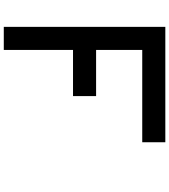

<svg xmlns="http://www.w3.org/2000/svg" viewBox="42 -958 915 1040"><g transform="rotate(90 500.0 -437.5)"><path d="M125 -875H750V-750H250V-500H500V-375H250V0H125Z"/></g></svg>

Font: Pixel Operator Mono 8
Style: Regular
Weight: 400
Monospace: yes
Designer: Jayvee Enaguas (HarvettFox96)
Foundry: The Grandoplex Project
Version: Version 1.5.0 (October 25, 2015)